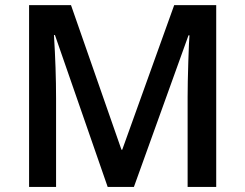

<svg xmlns="http://www.w3.org/2000/svg" viewBox="-20 -734 963 754"><path d="M402.8 0 195.8 -596.2H191.9Q200.2 -463.4 200.2 -347.2V0H94.2V-713.9H258.8L457 -146H460L664.1 -713.9H829.1V0H716.8V-353Q716.8 -406.2 719.5 -491.7Q722.2 -577.1 724.1 -595.2H720.2L505.9 0Z"/></svg>

Font: f0_41264          
Style: Regular
Weight: 600
Foundry: Ascender Corporation
Version: Version 1.10